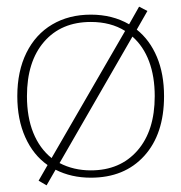

<svg xmlns="http://www.w3.org/2000/svg" viewBox="-20 -524 545 577"><path d="M473 -235Q473 -121 413.5 -55.5Q354 10 253 10Q194 10 147 -14L120 33L96 19L123 -28Q80 -58 56 -111.5Q32 -165 32 -235Q32 -310 59.5 -365.5Q87 -421 137 -450.5Q187 -480 253 -480Q318 -480 368 -451L398 -504L423 -491L391 -435Q430 -404 451.5 -353Q473 -302 473 -235ZM135 -49 356 -431Q313 -458 253 -458Q164 -458 112.5 -398.5Q61 -339 61 -235Q61 -172 80 -125Q99 -78 135 -49ZM445 -235Q445 -294 428 -339.5Q411 -385 378 -414L159 -34Q201 -12 253 -12Q341 -12 393 -71.5Q445 -131 445 -235Z"/></svg>

Font: Taviraj Thin
Style: Regular
Weight: 100
Designer: Katatrad Team
Foundry: CadsonDemak
Version: Version 1.030